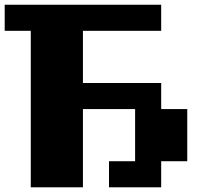

<svg xmlns="http://www.w3.org/2000/svg" viewBox="-20 -798 929 818"><path d="M444.4 0V-111.1H555.6V-333.3H333.3V0H111.1V-666.7H0V-777.8H666.7V-666.7H333.3V-444.4H666.7V-333.3H777.8V-111.1H666.7V0Z"/></svg>

Font: Pixeloid Sans
Style: Bold
Weight: 700
Monospace: yes
Designer: GGBot
Version: 0.3